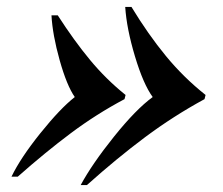

<svg xmlns="http://www.w3.org/2000/svg" viewBox="-20 -582 641 552"><path d="M571 -309 568 -297Q478 -248 397 -187.5Q316 -127 230 -50H212Q245 -111 308 -189.5Q371 -268 419 -303Q392 -340 368 -420Q344 -500 340 -562H358Q406 -483 457 -421Q508 -359 571 -309ZM341 -309 338 -297Q257 -254 183.5 -199Q110 -144 31 -74H13Q39 -128 96 -199Q153 -270 195 -303Q172 -336 151.5 -409Q131 -482 128 -538H146Q193 -465 239 -409.5Q285 -354 341 -309Z"/></svg>

Font: Playfair Display SC
Style: Bold Italic
Weight: 700
Italic angle: -14°
Designer: Claus Eggers Sørensen
Foundry: Claus Eggers Sørensen
Version: Version 1.200; ttfautohint (v1.6)